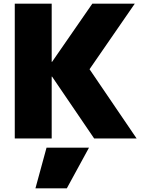

<svg xmlns="http://www.w3.org/2000/svg" viewBox="-20 -750 772 1040"><path d="M342 270H172L232 50H462ZM60 0V-730H260V-415H262L480 -730H710L465 -375L720 0H490L262 -335H260V0Z"/></svg>

Font: M PLUS 2 Black
Style: Regular
Weight: 900
Designer: Coji Morishita
Foundry: UNDERFOREST DESIGN
Version: Version 1.001